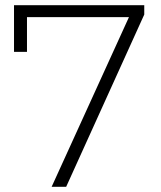

<svg xmlns="http://www.w3.org/2000/svg" viewBox="-20 -720 621 740"><path d="M179 0 477 -654H84V-520H34V-700H536V-664L235 0Z"/></svg>

Font: Montserrat Z Light
Style: Regular
Weight: 300
Designer: Julieta Ulanovsky
Foundry: Julieta Ulanovsky
Version: Version 8.000